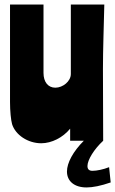

<svg xmlns="http://www.w3.org/2000/svg" viewBox="-20 -618 506 843"><path d="M459 116C434 126 405 132 386 132C371 132 364 125 364 111C364 84 393 37 433 0C433 -97 432 -265 432 -315C432 -400 436 -510 438 -598H291V-293C291 -261 256 -233 223 -233C191 -233 171 -258 171 -298V-598H24V-170C24 -130 28 -91 33 -73C48 -25 103 11 161 11C207 11 256 -14 288 -53V0H348C301 47 274 97 274 135C274 178 307 205 360 205C387 205 423 198 466 183Z"/></svg>

Font: Ranchers
Style: Regular
Weight: 400
Designer: Pablo Impallari, Brenda Gallo
Foundry: Pablo Impallari, Brenda Gallo
Version: Version 1.000